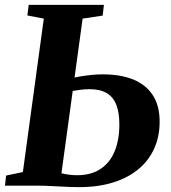

<svg xmlns="http://www.w3.org/2000/svg" viewBox="-22 -763 704 789"><path d="M303.5 6Q279 6 248.2 4.5Q217.5 3 187.5 1.5Q157.5 0 134.5 0H-1.5L3 -41.5L72 -56L158 -686.5L90.5 -699.5L96 -743H405L400 -699L317.5 -686.5L230.5 -51Q244 -47.5 260.8 -45.2Q277.5 -43 294.5 -43Q352.5 -43 391.2 -68.8Q430 -94.5 449.2 -141.5Q468.5 -188.5 468.5 -251.5Q468.5 -300 456 -332.2Q443.5 -364.5 416.5 -380.5Q389.5 -396.5 345.5 -396.5Q325 -396.5 303.8 -393.5Q282.5 -390.5 267 -387.5L273 -441.5Q287 -445.5 308.2 -449Q329.5 -452.5 353.2 -455Q377 -457.5 399.5 -457.5Q474.5 -457.5 526.8 -435.8Q579 -414 606.5 -371Q634 -328 634 -263Q634 -202 611.5 -152.2Q589 -102.5 546.2 -67.2Q503.5 -32 442.2 -13Q381 6 303.5 6Z"/></svg>

Font: Merriweather 48pt ExtraBold
Style: Italic
Weight: 800
Italic angle: -7.8°
Version: Version 2.101